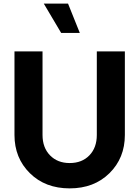

<svg xmlns="http://www.w3.org/2000/svg" viewBox="-20 -1029 770 1061"><path d="M421 -847H318L222 -1009H356ZM515 -745H670V-283Q670 -156 585 -72Q500 12 365 12Q230 12 145 -72Q60 -156 60 -283V-745H215V-283Q215 -213 256.5 -170.5Q298 -128 365 -128Q433 -128 474 -170.5Q515 -213 515 -283Z"/></svg>

Font: Plus Jakarta Display
Style: Bold
Weight: 700
Designer: Gumpita Rahayu
Foundry: Tokotype Studio
Version: Version 1.000;hotconv 1.0.109;makeotfexe 2.5.65596